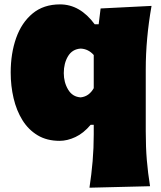

<svg xmlns="http://www.w3.org/2000/svg" viewBox="-20 -625 734 876"><path d="M388.2 231.4Q397.5 170.4 402.6 110.6Q407.7 50.8 407.7 -12.2V-55.7H393.6Q361.3 -17.1 324.2 0.2Q287.1 17.6 252 17.6Q193.8 17.6 151.6 -7.8Q109.4 -33.2 82.3 -76.9Q55.2 -120.6 42 -176.8Q28.8 -232.9 28.8 -293.9Q28.8 -381.3 53.7 -451.7Q78.6 -522 128.7 -563.5Q178.7 -605 253.9 -605Q345.2 -605 412.1 -514.2H430.2L439 -586.4L671.4 -598.1Q645 -448.7 645 -308.6V-25.9Q645 47.4 649.9 105.5Q654.8 163.6 664.6 224.6ZM348.1 -180.7Q368.7 -183.1 383.3 -194.1Q397.9 -205.1 407.7 -222.7V-374Q382.8 -401.9 348.1 -403.3Q310.1 -400.9 290.5 -368.7Q271 -336.4 271 -291.5Q271 -249.5 290.8 -216.3Q310.5 -183.1 348.1 -180.7Z"/></svg>

Font: Pinar-DS3-FD Black
Style: Regular
Weight: 900
Designer: Amin Abedi
Version: Version 3.000